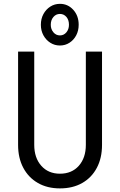

<svg xmlns="http://www.w3.org/2000/svg" viewBox="-20 -994 639 1021"><path d="M298.8 7.8Q231.4 7.8 181.4 -21Q131.3 -49.8 103.8 -101.8Q76.2 -153.8 76.2 -223.6V-719.7H162.1V-223.6Q162.1 -154.8 199.5 -112.5Q236.8 -70.3 298.8 -70.3Q361.8 -70.3 399.2 -112.5Q436.5 -154.8 436.5 -223.6V-719.7H522.5V-223.6Q522.5 -153.8 495.1 -101.8Q467.8 -49.8 417.5 -21Q367.2 7.8 298.8 7.8ZM298.8 -752Q270.5 -752 247.6 -766.6Q224.6 -781.2 210.9 -806.2Q197.3 -831.1 197.3 -862.3Q197.3 -894 210.9 -919.2Q224.6 -944.3 247.6 -959Q270.5 -973.6 298.8 -973.6Q340.8 -973.6 369.6 -941.9Q398.4 -910.2 398.4 -862.3Q398.4 -831.1 385.3 -806.2Q372.1 -781.2 349.4 -766.6Q326.7 -752 298.8 -752ZM298.8 -805.7Q319.3 -805.7 333 -822Q346.7 -838.4 346.7 -862.3Q346.7 -888.2 333 -904.1Q319.3 -919.9 298.8 -919.9Q277.8 -919.9 263.9 -903.6Q250 -887.2 250 -862.3Q250 -838.9 263.9 -822.3Q277.8 -805.7 298.8 -805.7Z"/></svg>

Font: Reddit Sans Condensed
Style: Regular
Weight: 400
Designer: Stephen Hutchings
Foundry: Reddit
Version: Version 1.014